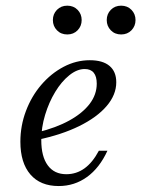

<svg xmlns="http://www.w3.org/2000/svg" viewBox="-20 -635 491 667"><path d="M183.9 11.3Q120.2 11.3 85.5 -29Q50.8 -69.4 50.8 -142.7Q50.8 -198.4 70.2 -249.6Q89.5 -300.8 123.4 -340.3Q157.3 -379.8 200.8 -402.8Q244.4 -425.8 291.9 -425.8Q337.1 -425.8 360.5 -406Q383.9 -386.3 383.9 -349.2Q383.9 -305.6 350.4 -266.5Q316.9 -227.4 255.6 -197.2Q194.4 -166.9 109.7 -149.2V-175Q175 -191.1 221 -216.5Q266.9 -241.9 291.5 -274.2Q316.1 -306.5 316.1 -344.4Q316.1 -369.4 305.6 -382.3Q295.2 -395.2 274.2 -395.2Q247.6 -395.2 220.6 -373.4Q193.5 -351.6 171.8 -315.7Q150 -279.8 136.7 -235.9Q123.4 -191.9 123.4 -148.4Q123.4 -91.1 146 -60.5Q168.5 -29.8 210.5 -29.8Q245.2 -29.8 273.4 -50Q301.6 -70.2 323.4 -111.3H353.2Q325.8 -51.6 282.3 -20.2Q238.7 11.3 183.9 11.3ZM400.8 -515.3Q379 -515.3 364.9 -529.8Q350.8 -544.4 350.8 -565.3Q350.8 -586.3 364.9 -600.8Q379 -615.3 400.8 -615.3Q422.6 -615.3 436.7 -600.8Q450.8 -586.3 450.8 -565.3Q450.8 -544.4 436.7 -529.8Q422.6 -515.3 400.8 -515.3ZM213.7 -515.3Q191.9 -515.3 177.8 -529.8Q163.7 -544.4 163.7 -565.3Q163.7 -586.3 177.8 -600.8Q191.9 -615.3 213.7 -615.3Q235.5 -615.3 249.6 -600.8Q263.7 -586.3 263.7 -565.3Q263.7 -544.4 249.6 -529.8Q235.5 -515.3 213.7 -515.3Z"/></svg>

Font: Playfair 12pt Light
Style: Italic
Weight: 300
Italic angle: -15.6°
Designer: Claus Eggers Sørensen
Foundry: Claus Eggers Sørensen
Version: Version 2.000;gftools[0.9.28]